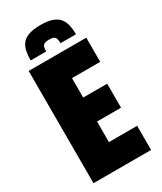

<svg xmlns="http://www.w3.org/2000/svg" viewBox="-216 -944 858 1019"><g transform="rotate(-30 213.0 -434.0)"><path d="M40 0V-688H393V-540H220V-421H367V-274H220V-148H393V0ZM216 -868Q260 -868 287.5 -858Q315 -848 329.5 -829.5Q344 -811 349.5 -786Q355 -761 355 -731H260Q260 -747 257 -757.5Q254 -768 245 -773Q236 -778 216 -778Q197 -778 187.5 -773Q178 -768 175 -757.5Q172 -747 172 -731H77Q77 -761 82 -786Q87 -811 101 -829.5Q115 -848 143 -858Q171 -868 216 -868Z"/></g></svg>

Font: Saira Condensed Black
Style: Regular
Weight: 900
Width: 3
Designer: Hector Gatti with collaboration of the Omnibus-Type team
Foundry: Omnibus-Type
Version: Version 1.101